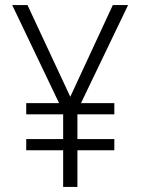

<svg xmlns="http://www.w3.org/2000/svg" viewBox="-20 -734 553 754"><path d="M256 -354 423 -714H483L298 -329H429V-285H284V-188H429V-144H284V0H228V-144H83V-188H228V-285H83V-329H212L28 -714H88Z"/></svg>

Font: Noto Sans Myanmar UI SemiCondensed Light
Style: Regular
Weight: 300
Width: 4
Designer: Monotype Design Team
Foundry: Monotype Imaging Inc.
Version: Version 2.103; ttfautohint (v1.8.4.7-5d5b)